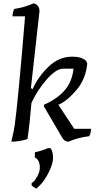

<svg xmlns="http://www.w3.org/2000/svg" viewBox="-20 -810 584 1118"><path d="M53 -715Q53 -738 63 -758Q120 -766 174 -790Q188 -790 199 -777.5Q210 -765 210 -745L160 -297L170 -291Q201 -362 262 -421Q323 -480 400 -480Q437 -480 459 -470Q481 -460 484 -450L488 -440Q480 -350 424.5 -285Q369 -220 320 -200L412 -60H510Q510 -37 500 -17Q433 -9 379 15Q355 15 342 -9L236 -190V-200Q313 -234 356.5 -284Q400 -334 408 -410H347Q307 -410 252 -347.5Q197 -285 163 -210Q153 -86 140 0Q91 15 46 15Q62 -52 66 -83Q86 -230 126 -715ZM193 288Q178 283 164 269V257Q169 253 177 246Q185 239 198.5 214Q212 189 212 165Q212 141 202 124.5Q192 108 183 108V77Q227 67 258 53H275Q289 74 289 108.5Q289 143 265 191Q241 239 217 264Z"/></svg>

Font: Kotta One
Style: Regular
Weight: 400
Designer: Ania Kruk
Foundry: Ania Kruk
Version: Version 1.001